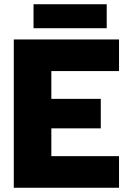

<svg xmlns="http://www.w3.org/2000/svg" viewBox="-20 -885 606 905"><path d="M138 -865H483V-752H138ZM45 -699H541V-550H222V-419H455V-280H222V-149H541V0H45Z"/></svg>

Font: Prompt
Style: Bold
Weight: 700
Designer: Katatrad Team
Foundry: CadsonDemak
Version: Version 1.000